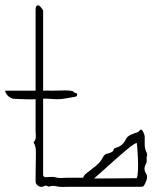

<svg xmlns="http://www.w3.org/2000/svg" viewBox="-89 -720 616 739"><path d="M67 -1Q60 -2 54 -8Q48 -14 48 -21Q48 -26 48 -42.5Q48 -59 48.5 -80Q49 -101 49 -118Q49 -135 49 -139Q49 -147 47 -155.5Q45 -164 40 -172Q49 -181 49 -196Q49 -201 48.5 -205Q48 -209 48 -213V-682Q48 -698 56 -699.5Q64 -701 77 -680V-48Q77 -40 84 -38Q94 -38 106 -39Q118 -40 127 -37Q136 -34 148.5 -35Q161 -36 170 -36H231Q234 -46 245 -54Q263 -68 280.5 -82Q298 -96 308 -116Q314 -127 323.5 -128.5Q333 -130 343 -136Q347 -138 348 -143.5Q349 -149 356 -151Q382 -157 395 -183Q400 -194 410 -199Q420 -204 431 -208Q441 -211 441.5 -211Q442 -211 451 -220Q456 -225 462.5 -211.5Q469 -198 468 -190Q468 -179 468 -162.5Q468 -146 476 -131Q479 -125 476 -118Q475 -114 475.5 -103.5Q476 -93 472 -88Q462 -69 473 -52Q478 -45 477 -36Q476 -27 472 -19Q466 -6 463.5 -3.5Q461 -1 448 -1H177Q158 -1 150 -0.5Q142 0 122 -4Q114 -6 106 -3.5Q98 -1 96 -2Q89 -8 82 -4Q75 0 67 -1ZM273 -33Q333 -33 365 -33.5Q397 -34 412.5 -34Q428 -34 437 -34Q441 -42 442 -63Q443 -84 442 -108.5Q441 -133 439.5 -151Q438 -169 437 -170Q427 -167 405 -149Q383 -131 357 -108Q331 -85 308 -64Q285 -43 273 -33ZM7 -338Q3 -338 -8 -338.5Q-19 -339 -28.5 -339.5Q-38 -340 -39 -340Q-54 -345 -61.5 -354.5Q-69 -364 -69 -371H49Q61 -371 61 -371Q61 -371 63 -371Q65 -371 80 -371Q94 -372 94.5 -371.5Q95 -371 108 -371Q121 -371 135.5 -371.5Q150 -372 163 -372Q170 -372 176 -371.5Q182 -371 188 -370Q193 -369 194.5 -366Q196 -363 202 -362Q208 -362 208 -355.5Q208 -349 202 -348Q184 -345 166 -341.5Q148 -338 129 -338Q122 -338 104 -339.5Q86 -341 72 -340Q54 -339 44.5 -338Q35 -337 7 -338Z"/></svg>

Font: Sankofa Display
Style: Regular
Weight: 400
Designer: Batsirai Madzonga
Foundry: Batsirai Madzonga
Version: Version 1.000; ttfautohint (v1.8.4.7-5d5b)